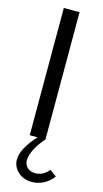

<svg xmlns="http://www.w3.org/2000/svg" viewBox="-150 -794 584 1093"><g transform="rotate(15 142.5 -248.0)"><path d="M81.4 0V-750H174.1V0ZM160.5 254.1Q135.5 254.1 114.5 246.1Q93.6 238.2 78.4 224.1Q63.2 210 54.8 191.6Q46.4 173.2 46.4 151.8Q46.4 120.5 67.3 81.6Q88.2 42.7 127.7 0H174.1Q157.3 19.1 143.9 38.2Q130.5 57.3 121.4 75.5Q112.3 93.6 107.3 110.2Q102.3 126.8 102.3 140.5Q102.3 165.5 118.9 183.2Q135.5 200.9 168.2 200.9Q211.8 200.9 246.8 160L285.5 188.6Q264.5 219.1 230.9 236.6Q197.3 254.1 160.5 254.1Z"/></g></svg>

Font: Spartan Med
Style: Regular
Weight: 500
Designer: Matt Bailey, Mirko Velimirovic
Foundry: Matt Bailey
Version: Version 1.005